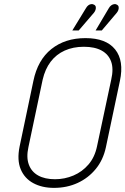

<svg xmlns="http://www.w3.org/2000/svg" viewBox="-20 -901 609 932"><path d="M435 -838Q441 -845 443.5 -852.5Q446 -860 445 -867Q444 -874 437 -878Q430 -882 422.5 -881Q415 -880 408.5 -875Q402 -870 397 -861L331 -753H362ZM546 -838Q552 -845 554.5 -852.5Q557 -860 556 -867Q555 -874 548 -878Q542 -882 534.5 -881Q527 -880 520 -875Q513 -870 508 -861L444 -753H474ZM142 -508 75 -189Q62 -124 80.5 -79.5Q99 -35 141.5 -12Q184 11 242 11Q305 11 357 -13Q409 -37 445 -81Q481 -125 494 -186L562 -508Q583 -606 539 -661Q495 -716 395 -716Q296 -716 229.5 -663Q163 -610 142 -508ZM118 -187 187 -514Q199 -566 226 -601.5Q253 -637 294 -655.5Q335 -674 387 -674Q440 -674 473.5 -655.5Q507 -637 519.5 -602Q532 -567 520 -515L451 -191Q440 -138 409.5 -102.5Q379 -67 336.5 -49Q294 -31 247 -31Q198 -31 165.5 -49Q133 -67 120 -102Q107 -137 118 -187Z"/></svg>

Font: Advent Pro Light
Style: Italic
Weight: 300
Italic angle: -12°
Version: Version 3.000